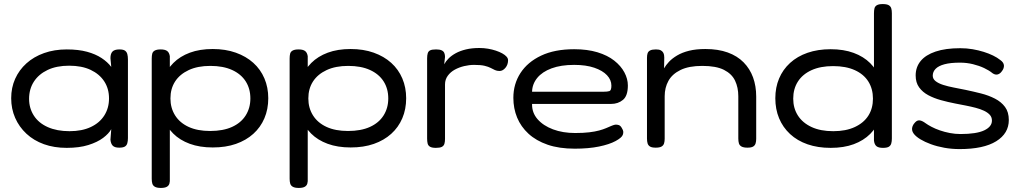

<svg xmlns="http://www.w3.org/2000/svg" viewBox="-20 -717 5019 944"><path d="M566 9Q544 9 534.5 -0.5Q525 -10 523 -30L527 -82Q515 -60 487 -39Q459 -18 414.5 -4Q370 10 308 10Q246 10 196 -8Q146 -26 110 -59.5Q74 -93 54.5 -137.5Q35 -182 35 -234Q35 -286 54.5 -329.5Q74 -373 110 -405.5Q146 -438 196.5 -456Q247 -474 308 -474Q366 -474 408 -462.5Q450 -451 479.5 -431.5Q509 -412 527 -388L523 -431Q523 -453 533 -463.5Q543 -474 567 -474Q586 -474 594.5 -468Q603 -462 606 -451Q609 -440 609 -424V-38Q609 -24 606 -13Q603 -2 594 3.5Q585 9 566 9ZM322 -72Q383 -72 426.5 -92.5Q470 -113 493 -149.5Q516 -186 516 -233Q516 -281 492.5 -317Q469 -353 425.5 -373.5Q382 -394 320 -394Q258 -394 214 -373Q170 -352 146.5 -315.5Q123 -279 123 -231Q123 -185 146.5 -148.5Q170 -112 215 -92Q260 -72 322 -72Z M1026 8Q962 8 913 -10Q864 -28 831.5 -60.5Q799 -93 783 -137Q767 -181 767 -235Q767 -287 783.5 -331Q800 -375 832.5 -407.5Q865 -440 913.5 -458Q962 -476 1026 -476Q1089 -476 1139.5 -458Q1190 -440 1225.5 -408Q1261 -376 1280 -331.5Q1299 -287 1299 -234Q1299 -180 1280 -135.5Q1261 -91 1225.5 -59Q1190 -27 1140 -9.5Q1090 8 1026 8ZM771 207Q752 207 742 201.5Q732 196 729 186Q726 176 726 162V-429Q726 -443 728.5 -453Q731 -463 741 -468.5Q751 -474 770 -474Q791 -474 801.5 -466.5Q812 -459 815 -441V161Q816 175 813 185.5Q810 196 800 201.5Q790 207 771 207ZM1013 -73Q1077 -73 1121 -93Q1165 -113 1188 -149.5Q1211 -186 1211 -233Q1211 -281 1188 -317Q1165 -353 1121 -373Q1077 -393 1014 -393Q952 -393 908 -372.5Q864 -352 841 -316.5Q818 -281 818 -233Q818 -186 841 -149.5Q864 -113 907.5 -93Q951 -73 1013 -73Z M1704 8Q1640 8 1591 -10Q1542 -28 1509.5 -60.5Q1477 -93 1461 -137Q1445 -181 1445 -235Q1445 -287 1461.5 -331Q1478 -375 1510.5 -407.5Q1543 -440 1591.5 -458Q1640 -476 1704 -476Q1767 -476 1817.5 -458Q1868 -440 1903.5 -408Q1939 -376 1958 -331.5Q1977 -287 1977 -234Q1977 -180 1958 -135.5Q1939 -91 1903.5 -59Q1868 -27 1818 -9.5Q1768 8 1704 8ZM1449 207Q1430 207 1420 201.5Q1410 196 1407 186Q1404 176 1404 162V-429Q1404 -443 1406.5 -453Q1409 -463 1419 -468.5Q1429 -474 1448 -474Q1469 -474 1479.5 -466.5Q1490 -459 1493 -441V161Q1494 175 1491 185.5Q1488 196 1478 201.5Q1468 207 1449 207ZM1691 -73Q1755 -73 1799 -93Q1843 -113 1866 -149.5Q1889 -186 1889 -233Q1889 -281 1866 -317Q1843 -353 1799 -373Q1755 -393 1692 -393Q1630 -393 1586 -372.5Q1542 -352 1519 -316.5Q1496 -281 1496 -233Q1496 -186 1519 -149.5Q1542 -113 1585.5 -93Q1629 -73 1691 -73Z M2123 10Q2104 10 2094.5 4.5Q2085 -1 2082.5 -11.5Q2080 -22 2080 -36V-430Q2080 -445 2083 -455Q2086 -465 2095 -469.5Q2104 -474 2124 -474Q2142 -474 2151.5 -469.5Q2161 -465 2164.5 -456.5Q2168 -448 2168 -437L2164 -401Q2172 -416 2186 -430Q2200 -444 2221 -455.5Q2242 -467 2271 -474Q2300 -481 2337 -481Q2359 -481 2379.5 -477.5Q2400 -474 2418 -468Q2436 -462 2449.5 -454.5Q2463 -447 2470.5 -438.5Q2478 -430 2478 -421Q2478 -399 2465 -383.5Q2452 -368 2436 -368Q2423 -368 2413.5 -372.5Q2404 -377 2392.5 -383Q2381 -389 2362.5 -393.5Q2344 -398 2311 -398Q2287 -398 2262 -392Q2237 -386 2216 -374.5Q2195 -363 2181.5 -344.5Q2168 -326 2168 -302V-34Q2168 -20 2165 -10Q2162 0 2152.5 5Q2143 10 2123 10Z M2806 14Q2729 14 2672.5 -5.5Q2616 -25 2578.5 -59.5Q2541 -94 2522.5 -139Q2504 -184 2504 -236Q2504 -304 2539 -358Q2574 -412 2640.5 -443.5Q2707 -475 2803 -475Q2868 -475 2917.5 -460Q2967 -445 3000 -419Q3033 -393 3050 -361Q3067 -329 3067 -297Q3067 -246 3043 -226Q3019 -206 2984 -206H2596Q2595 -163 2623 -131Q2651 -99 2699 -81Q2747 -63 2808 -63Q2848 -63 2877 -66.5Q2906 -70 2926 -75.5Q2946 -81 2960 -87Q2974 -93 2984.5 -97.5Q2995 -102 3004 -104Q3014 -105 3022.5 -102Q3031 -99 3037 -88Q3044 -77 3044.5 -69.5Q3045 -62 3042 -54Q3037 -40 3006.5 -23.5Q2976 -7 2925 3.5Q2874 14 2806 14ZM2596 -266H2947Q2966 -266 2976 -269Q2986 -272 2986 -296Q2986 -324 2964.5 -347Q2943 -370 2902 -384Q2861 -398 2803 -398Q2738 -398 2692 -381Q2646 -364 2621.5 -334Q2597 -304 2596 -266Z M3204 9Q3185 9 3176 3.5Q3167 -2 3164 -12Q3161 -22 3161 -36V-433Q3161 -446 3164 -455Q3167 -464 3176.5 -469Q3186 -474 3205 -474Q3220 -474 3228 -470Q3236 -466 3240 -459.5Q3244 -453 3245 -446Q3246 -439 3246 -434L3245 -381Q3254 -397 3269.5 -413.5Q3285 -430 3309.5 -444.5Q3334 -459 3368 -467.5Q3402 -476 3448 -476Q3511 -476 3558 -459Q3605 -442 3636 -410.5Q3667 -379 3682.5 -336.5Q3698 -294 3698 -242V-35Q3698 -22 3695 -12Q3692 -2 3683 3.5Q3674 9 3655 9Q3636 9 3626 3.5Q3616 -2 3613 -12Q3610 -22 3610 -36V-244Q3610 -287 3594 -320.5Q3578 -354 3539.5 -373.5Q3501 -393 3433 -393Q3367 -393 3326 -373Q3285 -353 3266.5 -319.5Q3248 -286 3248 -244V-35Q3248 -22 3245 -12Q3242 -2 3232.5 3.5Q3223 9 3204 9Z M4064 10Q4001 10 3950.5 -7.5Q3900 -25 3864.5 -58Q3829 -91 3810.5 -135.5Q3792 -180 3792 -234Q3792 -287 3810.5 -331Q3829 -375 3864.5 -407.5Q3900 -440 3950.5 -457.5Q4001 -475 4064 -475Q4128 -475 4177 -457Q4226 -439 4258.5 -406.5Q4291 -374 4307 -330Q4323 -286 4323 -233Q4324 -180 4307.5 -135.5Q4291 -91 4258.5 -58.5Q4226 -26 4177.5 -8Q4129 10 4064 10ZM4077 -72Q4139 -72 4183 -92.5Q4227 -113 4249.5 -148.5Q4272 -184 4272 -232Q4272 -280 4249.5 -316Q4227 -352 4183 -372Q4139 -392 4076 -392Q4014 -392 3970 -372Q3926 -352 3903 -316Q3880 -280 3880 -232Q3880 -185 3903 -149Q3926 -113 3970 -92.5Q4014 -72 4077 -72ZM4321 10Q4299 10 4289 1.5Q4279 -7 4277 -26V-651Q4277 -666 4279.5 -676Q4282 -686 4291.5 -691.5Q4301 -697 4320 -697Q4340 -697 4349.5 -691.5Q4359 -686 4362 -676Q4365 -666 4365 -652V-36Q4365 -22 4362 -11.5Q4359 -1 4350 4.5Q4341 10 4321 10Z M4698 16Q4659 16 4623 9.5Q4587 3 4557 -8Q4527 -19 4505.5 -32Q4484 -45 4473 -59Q4466 -68 4464.5 -77.5Q4463 -87 4467 -97Q4471 -107 4479 -115Q4490 -127 4502.5 -125Q4515 -123 4531 -111Q4542 -103 4560 -93.5Q4578 -84 4601 -76Q4624 -68 4650 -63Q4676 -58 4702 -58Q4781 -58 4819 -76Q4857 -94 4857 -124Q4857 -141 4846.5 -152.5Q4836 -164 4818 -172.5Q4800 -181 4777 -187Q4754 -193 4728.5 -198Q4703 -203 4677 -208Q4641 -215 4606.5 -224.5Q4572 -234 4544 -249Q4516 -264 4499 -287.5Q4482 -311 4482 -346Q4482 -387 4506.5 -417Q4531 -447 4580 -463.5Q4629 -480 4701 -480Q4733 -480 4762 -475Q4791 -470 4816.5 -462Q4842 -454 4862.5 -444Q4883 -434 4898 -422Q4915 -410 4916 -395.5Q4917 -381 4906 -367Q4897 -354 4885 -351Q4873 -348 4860 -357Q4843 -371 4818.5 -382.5Q4794 -394 4763.5 -401.5Q4733 -409 4700 -409Q4653 -409 4623.5 -401Q4594 -393 4580 -378.5Q4566 -364 4566 -345Q4566 -329 4580 -318Q4594 -307 4617.5 -299.5Q4641 -292 4670 -286.5Q4699 -281 4728 -275Q4766 -267 4803.5 -257.5Q4841 -248 4872 -232Q4903 -216 4921.5 -191Q4940 -166 4940 -127Q4940 -61 4878 -22.5Q4816 16 4698 16Z"/></svg>

Font: Fredoka SemiExpanded
Style: Regular
Weight: 400
Width: 6
Designer: Ben Nathan
Foundry: Milena B. Brandão, Ben Nathan
Version: Version 2.001